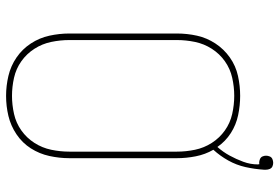

<svg xmlns="http://www.w3.org/2000/svg" viewBox="-160 -728 897 616"><g transform="rotate(90 288.0 -420.5)"><path d="M288 8Q321 8 352.5 0.5Q384 -7 411.5 -25.5Q439 -44 456.5 -71.5Q474 -99 481 -131Q488 -163 488 -195V-540Q488 -570 482 -600.5Q476 -631 461 -657Q481 -679 495.5 -705Q510 -731 516.5 -760Q523 -789 525 -819Q525 -824 525 -826Q525 -832 522.5 -838Q520 -844 514.5 -846.5Q509 -849 503 -849Q497 -849 491 -846.5Q485 -844 482.5 -838Q480 -832 480 -826Q480 -820 482.5 -814.5Q485 -809 491 -806.5Q497 -804 503 -804Q504 -804 504.5 -804Q505 -804 507 -805Q508 -801 508 -800Q508 -776 499.5 -753Q491 -730 479.5 -709Q468 -688 452 -670Q434 -696 407.5 -713Q381 -730 350 -736.5Q319 -743 288 -743Q256 -743 224 -736Q192 -729 165 -710Q138 -691 120 -663.5Q102 -636 95 -604.5Q88 -573 88 -540V-195Q88 -163 95 -131Q102 -99 120 -71.5Q138 -44 165 -25.5Q192 -7 224 0.5Q256 8 288 8ZM288 -11Q259 -11 230 -17.5Q201 -24 177 -41Q153 -58 137 -83Q121 -108 115 -137Q109 -166 109 -195V-540Q109 -569 115 -598Q121 -627 137 -652Q153 -677 177 -694Q201 -711 230 -717.5Q259 -724 288 -724Q317 -724 346 -717.5Q375 -711 399 -694Q423 -677 439 -652Q455 -627 461 -598Q467 -569 467 -540V-195Q467 -166 461 -137Q455 -108 439 -83Q423 -58 399 -41Q375 -24 346 -17.5Q317 -11 288 -11Z"/></g></svg>

Font: Iosevka Sparkle Thin
Style: Regular
Weight: 100
Designer: Belleve Invis
Foundry: Belleve Invis
Version: Version 4.5.0; ttfautohint (v1.8.3)